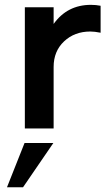

<svg xmlns="http://www.w3.org/2000/svg" viewBox="-20 -530 436 792"><path d="M355 -510Q376.2 -510 395 -506.2V-395Q370 -400 352.5 -400Q287.5 -400 244.4 -359.4Q201.2 -318.8 201.2 -253.8V0H82.5V-500H201.2V-431.2Q257.5 -510 355 -510ZM8.8 242.5 81.2 60H200L75 242.5Z"/></svg>

Font: Now Medium
Style: Regular
Weight: 500
Designer: Alfredo Marco Pradil
Foundry: Alfredo Marco Pradil
Version: Version 1.002;PS 001.002;hotconv 1.0.88;makeotf.lib2.5.64775